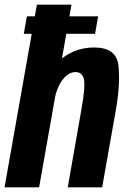

<svg xmlns="http://www.w3.org/2000/svg" viewBox="-46 -805 538 825"><path d="M56.3 -659.9H362.4L375.8 -734.9H69.6ZM-26.5 0H122.1L261.1 -785H112.5ZM245.1 0H392.9L452.1 -334Q471.6 -446.6 462.9 -523.8Q454.3 -601 358.2 -601Q268.7 -601 201.2 -538.1Q133.8 -475.2 119.2 -394L187.1 -371.5Q197.3 -428.9 222.7 -462.1Q248.1 -495.3 278.6 -495.3Q307.6 -495.3 314.6 -463.8Q321.6 -432.3 303 -330.2Z"/></svg>

Font: Anybody Thin Condensed
Style: Italic
Weight: 100
Width: 3
Italic angle: -10°
Version: Version 1.113;gftools[0.9.25]